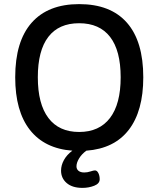

<svg xmlns="http://www.w3.org/2000/svg" viewBox="-20 -727 771 934"><path d="M352 82Q352 96 362 104Q372 112 390 112Q405 112 420 107Q435 102 442 102Q452 102 458.5 115Q465 128 465 145Q465 166 438.5 176.5Q412 187 381 187Q332 187 304.5 163.5Q277 140 277 103Q277 77 291 51.5Q305 26 332 6Q197 -4 125.5 -95Q54 -186 54 -351Q54 -526 134 -616.5Q214 -707 365 -707Q518 -707 597.5 -616.5Q677 -526 677 -351Q677 -187 606.5 -95.5Q536 -4 400 6Q377 23 364.5 44Q352 65 352 82ZM365 -85Q463 -85 515 -153Q567 -221 567 -351Q567 -481 515.5 -547.5Q464 -614 365 -614Q266 -614 215 -547.5Q164 -481 164 -351Q164 -221 215.5 -153Q267 -85 365 -85Z"/></svg>

Font: Asap-Medium
Style: Regular
Weight: 500
Designer: Pablo Cosgaya
Foundry: Omnibus-Type
Version: Version 2.000; ttfautohint (v1.8)